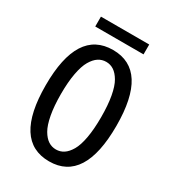

<svg xmlns="http://www.w3.org/2000/svg" viewBox="-200 -946 970 1071"><g transform="rotate(30 285.0 -411.0)"><path d="M131.5 -833H442.5V-769.5H131.5ZM284 11Q56 11 56 -348Q56 -706 284 -706Q511 -706 511 -348Q511 11 284 11ZM234.5 -80Q257 -65.5 284 -65.5Q311 -65.5 333.2 -80Q355.5 -94.5 374 -126Q392.5 -157.5 402.8 -214.2Q413 -271 413 -348Q413 -425 402.8 -481.2Q392.5 -537.5 374 -569Q355.5 -600.5 333.2 -615Q311 -629.5 284 -629.5Q257 -629.5 234.5 -615Q212 -600.5 193.5 -569Q175 -537.5 164.5 -481.2Q154 -425 154 -348Q154 -271 164.5 -214.5Q175 -158 193.5 -126.2Q212 -94.5 234.5 -80Z"/></g></svg>

Font: League Mono Narrow
Style: Regular
Weight: 400
Width: 3
Designer: Tyler Finck
Foundry: The League of Moveable Type / Tyler Finck
Version: Version 2.210